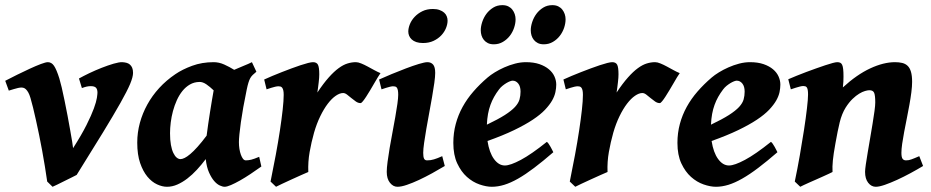

<svg xmlns="http://www.w3.org/2000/svg" viewBox="-22 -695 3563 735"><path d="M487.3 -416Q487.3 -400.4 476.1 -373.5Q464.8 -346.7 439.2 -301.3Q413.6 -255.9 372.6 -188.7Q331.5 -121.6 271.5 -25.4Q267.1 -22.9 254.2 -16.6Q241.2 -10.3 226.1 -2.7Q210.9 4.9 197.5 11.5Q184.1 18.1 179.2 20L158.7 0Q154.8 -27.3 149.9 -57.6Q145 -87.9 139.4 -118.4Q133.8 -148.9 127.7 -178.7Q121.6 -208.5 115.7 -234.9Q109.9 -261.2 104.5 -283.2Q99.1 -305.2 94.7 -319.8Q90.8 -333 86.4 -340.8Q82 -348.6 77.4 -353Q72.8 -357.4 68.4 -358.6Q64 -359.9 59.6 -359.9Q54.7 -359.9 46.9 -358.2Q39.1 -356.4 31.2 -354Q22.5 -351.6 11.7 -348.1L-2 -385.7Q18.6 -396.5 43.7 -408.9Q68.8 -421.4 92.3 -432.1Q115.7 -442.9 134.5 -450Q153.3 -457 161.1 -457Q175.3 -457 184.8 -443.1Q194.3 -429.2 205.1 -395Q209 -382.3 214.4 -359.6Q219.7 -336.9 225.3 -309.3Q231 -281.7 236.6 -252.2Q242.2 -222.7 246.6 -197.3Q251 -171.9 254.2 -153.1Q257.3 -134.3 257.8 -127.9Q290.5 -179.2 309.3 -216.8Q328.1 -254.4 337.4 -280Q346.7 -305.7 348.9 -320.3Q351.1 -335 351.1 -340.3Q351.1 -353.5 345.2 -359.4Q339.4 -365.2 325.7 -365.2Q317.4 -365.2 309.8 -363.5Q302.2 -361.8 291.5 -357.9L280.3 -394.5Q295.9 -403.3 319.3 -414.6Q342.8 -425.8 366.9 -435.3Q391.1 -444.8 412.8 -451.2Q434.6 -457.5 446.3 -457Q454.6 -456.5 462.2 -454.6Q469.7 -452.6 475.3 -447.8Q481 -442.9 484.1 -435.3Q487.3 -427.7 487.3 -416Z M769 -175.8Q771.5 -195.8 774.9 -219.2Q778.3 -242.7 782 -266.1Q785.6 -289.6 789.3 -311Q793 -332.5 795.9 -349.1Q782.2 -362.3 768.1 -372.1Q753.9 -381.8 741.2 -381.3Q721.2 -380.9 705.1 -371.6Q689 -362.3 676.5 -346.9Q664.1 -331.5 655 -311.5Q646 -291.5 640.1 -269.8Q634.3 -248 631.6 -226.1Q628.9 -204.1 628.9 -185.1Q628.9 -159.2 632.3 -140.4Q635.7 -121.6 641.6 -109.4Q647.5 -97.2 654.5 -91.6Q661.6 -85.9 668.9 -85.9Q675.3 -85.9 684.6 -90.3Q693.8 -94.7 706.3 -105.2Q718.8 -115.7 734.4 -133.1Q750 -150.4 769 -175.8ZM978.5 -57.6Q958 -43 936.8 -28.8Q915.5 -14.6 896.5 -3.9Q877.4 6.8 862.1 13.4Q846.7 20 837.9 20Q830.1 20 819.1 14.9Q808.1 9.8 797.6 -2.4Q787.1 -14.6 778.1 -34.9Q769 -55.2 765.6 -85.9Q749.5 -64.5 731.7 -45.2Q713.9 -25.9 695.1 -11.5Q676.3 2.9 656.7 11.5Q637.2 20 617.2 20Q599.1 20 579.1 10.7Q559.1 1.5 542.2 -18.8Q525.4 -39.1 514.4 -71Q503.4 -103 503.4 -148.9Q503.4 -187.5 513.4 -224.4Q523.4 -261.2 542 -294.9Q560.5 -328.6 587.6 -358.2Q614.7 -387.7 649.4 -411.1Q675.8 -429.2 713.4 -443.1Q751 -457 795.9 -457Q816.4 -457 836.4 -448Q856.4 -439 874.5 -427.7Q893.1 -436 910.9 -443.1Q928.7 -450.2 942.4 -457L959.5 -420.4Q951.2 -413.6 945.6 -408.2Q939.9 -402.8 936 -395.8Q932.1 -388.7 929 -378.4Q925.8 -368.2 922.4 -351.6Q915 -316.4 909.4 -284.9Q903.8 -253.4 900.1 -227.1Q896.5 -200.7 894.5 -181.2Q892.6 -161.6 892.6 -150.9Q892.6 -137.7 894.5 -125.2Q896.5 -112.8 900.1 -102.8Q903.8 -92.8 908.4 -86.9Q913.1 -81.1 918.9 -81.1Q928.7 -81.1 939.7 -83.7Q950.7 -86.4 970.2 -94.7Z M1434.6 -415Q1430.7 -409.7 1424.3 -399.2Q1418 -388.7 1410.6 -376Q1403.3 -363.3 1395.3 -349.9Q1387.2 -336.4 1380.1 -325.4Q1373 -314.5 1367.2 -307.4Q1361.3 -300.3 1358.4 -300.3Q1349.1 -300.3 1340.3 -306.4Q1331.5 -312.5 1323 -319.6Q1314.5 -326.7 1306.6 -332.8Q1298.8 -338.9 1291.5 -338.9Q1278.8 -338.9 1263.4 -328.4Q1248 -317.9 1232.9 -298.1Q1217.8 -278.3 1204.1 -250.2Q1190.4 -222.2 1180.2 -187Q1169.9 -150.4 1163.3 -113Q1156.7 -75.7 1158.2 -36.6Q1149.9 -33.2 1131.8 -25.1Q1113.8 -17.1 1094.2 -8.1Q1074.7 1 1057.6 8.8Q1040.5 16.6 1034.7 20L1013.7 0Q1024.4 -51.8 1033.7 -102.1Q1043 -152.3 1049.6 -196Q1056.2 -239.7 1060.1 -274.9Q1064 -310.1 1064 -332Q1064 -343.3 1062.3 -349.9Q1060.5 -356.4 1057.9 -359.6Q1055.2 -362.8 1051.5 -363.8Q1047.9 -364.7 1043.9 -364.7Q1039.1 -364.7 1031.5 -363Q1023.9 -361.3 1016.6 -358.9Q1007.8 -356.4 998.5 -353L989.3 -390.6Q1002.9 -397 1020.5 -404.3Q1038.1 -411.6 1056.6 -418.9Q1075.2 -426.3 1093.8 -433.1Q1112.3 -439.9 1128.4 -445.3Q1144.5 -450.7 1157.2 -453.9Q1169.9 -457 1176.3 -457Q1189.9 -457 1195.1 -447.3Q1200.2 -437.5 1200.2 -410.6Q1200.2 -405.3 1199.7 -397.2Q1199.2 -389.2 1198 -379.6Q1196.8 -370.1 1195.6 -360.1Q1194.3 -350.1 1192.9 -340.8Q1216.3 -376 1236.6 -398.7Q1256.8 -421.4 1274.7 -434.3Q1292.5 -447.3 1308.6 -452.1Q1324.7 -457 1340.3 -457Q1349.1 -457 1360.8 -452.1Q1372.6 -447.3 1385.3 -440.4Q1397.9 -433.6 1410.9 -426.5Q1423.8 -419.4 1434.6 -415Z M1680.7 -59.6Q1657.7 -45.9 1632.1 -31.7Q1606.4 -17.6 1581.8 -6.1Q1557.1 5.4 1535.6 12.7Q1514.2 20 1499.5 20Q1482.9 20 1470.7 4.6Q1458.5 -10.7 1458.5 -37.1Q1458.5 -51.8 1461.7 -75.9Q1464.8 -100.1 1469.7 -128.9Q1474.6 -157.7 1480.5 -188.5Q1486.3 -219.2 1491.2 -247.1Q1496.1 -274.9 1499.3 -297.6Q1502.4 -320.3 1502.4 -332Q1502.4 -343.3 1501 -349.9Q1499.5 -356.4 1497.1 -359.6Q1494.6 -362.8 1490.7 -363.8Q1486.8 -364.7 1482.4 -364.7Q1478.5 -364.7 1471.2 -363Q1463.9 -361.3 1456.5 -358.9Q1447.8 -356.4 1438.5 -353L1429.2 -390.6Q1449.7 -399.9 1477.3 -411.4Q1504.9 -422.9 1532 -433.1Q1559.1 -443.4 1581.5 -450.2Q1604 -457 1614.3 -457Q1627.9 -457 1636 -447.8Q1644 -438.5 1644 -416Q1644 -401.9 1640.6 -377.4Q1637.2 -353 1632.1 -324Q1627 -294.9 1621.1 -262.9Q1615.2 -231 1610.1 -201.9Q1605 -172.9 1601.6 -148.4Q1598.1 -124 1598.1 -109.9Q1598.1 -94.7 1601.3 -87.9Q1604.5 -81.1 1612.8 -81.1Q1620.1 -81.1 1626.5 -82Q1632.8 -83 1639.4 -85Q1646 -86.9 1653.3 -89.8Q1660.6 -92.8 1670.9 -97.2ZM1691.4 -616.2Q1691.4 -602.5 1685.3 -587.4Q1679.2 -572.3 1667.2 -559.6Q1655.3 -546.9 1637.7 -538.6Q1620.1 -530.3 1597.2 -530.3Q1582.5 -530.3 1571.8 -533.9Q1561 -537.6 1554.2 -543.9Q1547.4 -550.3 1544.2 -558.1Q1541 -565.9 1541 -574.2Q1541 -587.4 1547.1 -602.5Q1553.2 -617.7 1565.4 -630.6Q1577.6 -643.6 1595 -652.1Q1612.3 -660.6 1635.3 -660.6Q1649.9 -660.6 1660.6 -656.7Q1671.4 -652.8 1678.2 -646.7Q1685.1 -640.6 1688.2 -632.6Q1691.4 -624.5 1691.4 -616.2Z M2107.4 -371.1Q2107.4 -357.9 2104.2 -342.5Q2101.1 -327.1 2091.6 -310.3Q2082 -293.5 2064.5 -274.9Q2046.9 -256.3 2017.6 -236.8Q1988.3 -217.3 1945.8 -196.8Q1903.3 -176.3 1844.2 -155.3Q1851.1 -110.8 1869.1 -86.2Q1887.2 -61.5 1910.6 -61.5Q1931.6 -61.5 1971.9 -83Q2012.2 -104.5 2071.3 -151.9Q2074.2 -150.4 2078.1 -144.8Q2082 -139.2 2085.7 -132.6Q2089.4 -126 2092.3 -120.1L2096.2 -112.3Q2056.2 -77.6 2022.9 -52.5Q1989.7 -27.3 1961.4 -11.2Q1933.1 4.9 1908.4 12.5Q1883.8 20 1860.8 20Q1839.4 20 1813.5 11Q1787.6 2 1765.4 -17.8Q1743.2 -37.6 1728.3 -69.6Q1713.4 -101.6 1713.4 -147.9Q1713.4 -186 1722.7 -220.5Q1731.9 -254.9 1749 -285.9Q1766.1 -316.9 1790.3 -344.7Q1814.5 -372.6 1844.7 -398.4Q1855.5 -407.7 1872.1 -418Q1888.7 -428.2 1908.4 -437Q1928.2 -445.8 1949.5 -451.4Q1970.7 -457 1991.2 -457Q2021 -457 2043 -449.5Q2064.9 -441.9 2079.3 -429.7Q2093.8 -417.5 2100.6 -402.1Q2107.4 -386.7 2107.4 -371.1ZM1888.2 -352.5Q1877.4 -338.4 1869.4 -324Q1861.3 -309.6 1855.5 -293.5Q1849.6 -277.3 1846.2 -258.8Q1842.8 -240.2 1841.8 -217.8Q1884.8 -238.3 1910.4 -254.6Q1936 -271 1949.5 -285.6Q1962.9 -300.3 1966.8 -314.5Q1970.7 -328.6 1970.7 -344.2Q1970.7 -364.3 1961.9 -375.2Q1953.1 -386.2 1940.4 -386.2Q1936.5 -386.2 1930.2 -383.8Q1923.8 -381.3 1916.5 -377Q1909.2 -372.6 1901.6 -366.5Q1894 -360.4 1888.2 -352.5ZM1951.7 -621.1Q1951.7 -605.5 1946 -588.6Q1940.4 -571.8 1929.7 -557.9Q1918.9 -543.9 1903.3 -534.7Q1887.7 -525.4 1868.2 -525.4Q1855 -525.4 1845.7 -530Q1836.4 -534.7 1830.3 -542.2Q1824.2 -549.8 1821.3 -559.3Q1818.4 -568.8 1818.4 -579.1Q1818.4 -593.8 1824 -610.8Q1829.6 -627.9 1840.1 -642.1Q1850.6 -656.2 1866 -665.8Q1881.3 -675.3 1900.9 -675.3Q1914.1 -675.3 1923.6 -670.7Q1933.1 -666 1939.2 -658.2Q1945.3 -650.4 1948.5 -640.9Q1951.7 -631.3 1951.7 -621.1ZM2143.1 -621.1Q2143.1 -605.5 2137.5 -588.6Q2131.8 -571.8 2121.1 -557.9Q2110.4 -543.9 2094.7 -534.7Q2079.1 -525.4 2059.6 -525.4Q2046.4 -525.4 2037.1 -530Q2027.8 -534.7 2021.7 -542.2Q2015.6 -549.8 2012.7 -559.3Q2009.8 -568.8 2009.8 -579.1Q2009.8 -593.8 2015.4 -610.8Q2021 -627.9 2031.5 -642.1Q2042 -656.2 2057.4 -665.8Q2072.8 -675.3 2092.3 -675.3Q2105.5 -675.3 2115 -670.7Q2124.5 -666 2130.6 -658.2Q2136.7 -650.4 2139.9 -640.9Q2143.1 -631.3 2143.1 -621.1Z M2580.1 -415Q2576.2 -409.7 2569.8 -399.2Q2563.5 -388.7 2556.2 -376Q2548.8 -363.3 2540.8 -349.9Q2532.7 -336.4 2525.6 -325.4Q2518.6 -314.5 2512.7 -307.4Q2506.8 -300.3 2503.9 -300.3Q2494.6 -300.3 2485.8 -306.4Q2477.1 -312.5 2468.5 -319.6Q2460 -326.7 2452.1 -332.8Q2444.3 -338.9 2437 -338.9Q2424.3 -338.9 2408.9 -328.4Q2393.6 -317.9 2378.4 -298.1Q2363.3 -278.3 2349.6 -250.2Q2335.9 -222.2 2325.7 -187Q2315.4 -150.4 2308.8 -113Q2302.2 -75.7 2303.7 -36.6Q2295.4 -33.2 2277.3 -25.1Q2259.3 -17.1 2239.7 -8.1Q2220.2 1 2203.1 8.8Q2186 16.6 2180.2 20L2159.2 0Q2169.9 -51.8 2179.2 -102.1Q2188.5 -152.3 2195.1 -196Q2201.7 -239.7 2205.6 -274.9Q2209.5 -310.1 2209.5 -332Q2209.5 -343.3 2207.8 -349.9Q2206.1 -356.4 2203.4 -359.6Q2200.7 -362.8 2197 -363.8Q2193.4 -364.7 2189.5 -364.7Q2184.6 -364.7 2177 -363Q2169.4 -361.3 2162.1 -358.9Q2153.3 -356.4 2144 -353L2134.8 -390.6Q2148.4 -397 2166 -404.3Q2183.6 -411.6 2202.1 -418.9Q2220.7 -426.3 2239.3 -433.1Q2257.8 -439.9 2273.9 -445.3Q2290 -450.7 2302.7 -453.9Q2315.4 -457 2321.8 -457Q2335.4 -457 2340.6 -447.3Q2345.7 -437.5 2345.7 -410.6Q2345.7 -405.3 2345.2 -397.2Q2344.7 -389.2 2343.5 -379.6Q2342.3 -370.1 2341.1 -360.1Q2339.8 -350.1 2338.4 -340.8Q2361.8 -376 2382.1 -398.7Q2402.3 -421.4 2420.2 -434.3Q2438 -447.3 2454.1 -452.1Q2470.2 -457 2485.8 -457Q2494.6 -457 2506.3 -452.1Q2518.1 -447.3 2530.8 -440.4Q2543.5 -433.6 2556.4 -426.5Q2569.3 -419.4 2580.1 -415Z M2965.3 -371.1Q2965.3 -357.9 2962.2 -342.5Q2959 -327.1 2949.5 -310.3Q2939.9 -293.5 2922.4 -274.9Q2904.8 -256.3 2875.5 -236.8Q2846.2 -217.3 2803.7 -196.8Q2761.2 -176.3 2702.1 -155.3Q2709 -110.8 2727.1 -86.2Q2745.1 -61.5 2768.6 -61.5Q2789.6 -61.5 2829.8 -83Q2870.1 -104.5 2929.2 -151.9Q2932.1 -150.4 2936 -144.8Q2939.9 -139.2 2943.6 -132.6Q2947.3 -126 2950.2 -120.1L2954.1 -112.3Q2914.1 -77.6 2880.9 -52.5Q2847.7 -27.3 2819.3 -11.2Q2791 4.9 2766.4 12.5Q2741.7 20 2718.8 20Q2697.3 20 2671.4 11Q2645.5 2 2623.3 -17.8Q2601.1 -37.6 2586.2 -69.6Q2571.3 -101.6 2571.3 -147.9Q2571.3 -186 2580.6 -220.5Q2589.8 -254.9 2606.9 -285.9Q2624 -316.9 2648.2 -344.7Q2672.4 -372.6 2702.6 -398.4Q2713.4 -407.7 2730 -418Q2746.6 -428.2 2766.4 -437Q2786.1 -445.8 2807.4 -451.4Q2828.6 -457 2849.1 -457Q2878.9 -457 2900.9 -449.5Q2922.9 -441.9 2937.3 -429.7Q2951.7 -417.5 2958.5 -402.1Q2965.3 -386.7 2965.3 -371.1ZM2746.1 -352.5Q2735.4 -338.4 2727.3 -324Q2719.2 -309.6 2713.4 -293.5Q2707.5 -277.3 2704.1 -258.8Q2700.7 -240.2 2699.7 -217.8Q2742.7 -238.3 2768.3 -254.6Q2793.9 -271 2807.4 -285.6Q2820.8 -300.3 2824.7 -314.5Q2828.6 -328.6 2828.6 -344.2Q2828.6 -364.3 2819.8 -375.2Q2811 -386.2 2798.3 -386.2Q2794.4 -386.2 2788.1 -383.8Q2781.7 -381.3 2774.4 -377Q2767.1 -372.6 2759.5 -366.5Q2752 -360.4 2746.1 -352.5Z M3511.7 -59.6Q3489.7 -46.4 3463.6 -32.2Q3437.5 -18.1 3412.4 -6.6Q3387.2 4.9 3365.5 12.5Q3343.8 20 3330.6 20Q3313.5 20 3301.5 4.6Q3289.6 -10.7 3289.6 -37.1Q3289.6 -45.9 3292.5 -65.9Q3295.4 -85.9 3299.8 -111.8Q3304.2 -137.7 3309.1 -166.5Q3314 -195.3 3318.4 -221.9Q3322.8 -248.5 3325.7 -270Q3328.6 -291.5 3328.6 -302.7Q3328.6 -329.1 3324.5 -339.4Q3320.3 -349.6 3306.2 -349.6Q3299.8 -349.6 3289.6 -346.7Q3279.3 -343.8 3267.1 -336.4Q3254.9 -329.1 3241.5 -316.2Q3228 -303.2 3215.3 -283.2Q3200.7 -259.8 3192.6 -227.1Q3184.6 -194.3 3176.3 -147Q3172.4 -125 3169.9 -109.1Q3167.5 -93.3 3166.3 -80.8Q3165 -68.4 3164.8 -57.9Q3164.6 -47.4 3165 -36.6Q3160.6 -34.2 3151.1 -29.8Q3141.6 -25.4 3129.2 -19.8Q3116.7 -14.2 3103 -8.1Q3089.4 -2 3076.9 3.4Q3064.5 8.8 3054.9 13.4Q3045.4 18.1 3041.5 20L3020.5 0Q3030.8 -48.8 3039.8 -100.3Q3048.8 -151.9 3055.9 -198Q3063 -244.1 3067.1 -280Q3071.3 -315.9 3071.3 -333Q3071.3 -344.2 3070.1 -350.8Q3068.8 -357.4 3066.4 -360.6Q3064 -363.8 3060.5 -364.7Q3057.1 -365.7 3052.7 -365.7Q3048.3 -365.7 3040.5 -363.8Q3032.7 -361.8 3024.9 -359.4Q3016.1 -356.4 3005.4 -353L2995.6 -391.6Q3009.3 -397.5 3027.1 -404.8Q3044.9 -412.1 3064 -419.2Q3083 -426.3 3102.1 -433.1Q3121.1 -439.9 3137.5 -445.3Q3153.8 -450.7 3165.8 -453.9Q3177.7 -457 3183.1 -457Q3189.9 -457 3194.6 -454.8Q3199.2 -452.6 3201.9 -446.8Q3204.6 -440.9 3205.8 -430.2Q3207 -419.4 3207 -401.9Q3207 -391.6 3206.5 -382.1Q3206.1 -372.6 3204.6 -360.4Q3257.8 -409.2 3309.1 -433.1Q3360.4 -457 3404.3 -457Q3419.4 -457 3431.6 -454.1Q3443.8 -451.2 3452.4 -443.1Q3460.9 -435.1 3465.3 -420.2Q3469.7 -405.3 3469.7 -381.8Q3469.7 -364.7 3466.8 -341.8Q3463.9 -318.8 3459.2 -293.2Q3454.6 -267.6 3449.2 -240.7Q3443.8 -213.9 3439.2 -189.5Q3434.6 -165 3431.6 -144.3Q3428.7 -123.5 3428.7 -109.9Q3428.7 -93.3 3433.1 -87.2Q3437.5 -81.1 3446.3 -81.1Q3452.1 -81.1 3457 -82Q3461.9 -83 3467.3 -85Q3472.7 -86.9 3479.7 -89.8Q3486.8 -92.8 3497.1 -97.2Z"/></svg>

Font: Gentium Book Basic
Style: Bold Italic
Weight: 700
Italic angle: -8°
Designer: J. Victor Gaultney and Annie Olsen
Foundry: SIL International
Version: Version 1.102; 2013; Maintenance release